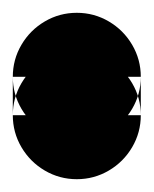

<svg xmlns="http://www.w3.org/2000/svg" viewBox="-20 -220 240 300"><path d="M0 -100H200V-40H0ZM100 -200Q73 -200 50 -186.5Q27 -173 13.5 -150Q0 -127 0 -100Q0 -73 13.5 -50Q27 -27 50 -13.5Q73 0 100 0Q127 0 150 -13.5Q173 -27 186.5 -50Q200 -73 200 -100Q200 -127 186.5 -150Q173 -173 150 -186.5Q127 -200 100 -200ZM100 -140Q73 -140 50 -126.5Q27 -113 13.5 -90Q0 -67 0 -40Q0 -13 13.5 10Q27 33 50 46.5Q73 60 100 60Q127 60 150 46.5Q173 33 186.5 10Q200 -13 200 -40Q200 -67 186.5 -90Q173 -113 150 -126.5Q127 -140 100 -140Z"/></svg>

Font: Wavefont ExtraBold
Style: Regular
Weight: 800
Monospace: yes
Version: Version 3.005;gftools[0.9.33]